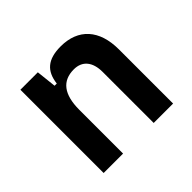

<svg xmlns="http://www.w3.org/2000/svg" viewBox="-129 -685 844 844"><g transform="rotate(-45 293.0 -263.5)"><path d="M388.2 0H508.8V-336.9C508.8 -458 446.3 -527.3 336.9 -527.3C255.9 -527.3 217.8 -493.2 209.5 -423.8H195.8L185.5 -517.6H77.1V0H197.8V-271.5C197.8 -367.7 234.4 -415 306.6 -415C358.4 -415 388.2 -379.9 388.2 -317.4Z"/></g></svg>

Font: Cascadia Code PL SemiBold
Style: Regular
Weight: 600
Monospace: yes
Designer: Aaron Bell
Foundry: Saja Typeworks
Version: Version 2404.023